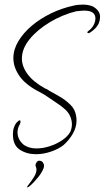

<svg xmlns="http://www.w3.org/2000/svg" viewBox="-20 -623 454 833"><path d="M136 46Q96 46 66 26.5Q36 7 36 -40Q36 -57 40.5 -70Q45 -83 51 -90Q61 -101 65 -101Q69 -101 69 -95Q69 -90 66 -84Q56 -67 56 -49Q56 -17 84 6Q107 21 138 21Q166 21 195.5 11.5Q225 2 249.5 -14.5Q274 -31 285 -51Q292 -67 292 -84Q292 -101 284 -119.5Q276 -138 256 -154Q247 -162 228.5 -174.5Q210 -187 191 -200Q172 -213 159 -220Q94 -252 66 -291Q38 -330 38 -371Q38 -408 59.5 -444Q81 -480 117.5 -511Q154 -542 201.5 -565Q249 -588 301 -599Q309 -601 319.5 -602Q330 -603 339 -603Q364 -603 383 -595Q397 -587 405.5 -576Q414 -565 414 -551Q414 -541 411.5 -530.5Q409 -520 401 -509Q396 -502 387 -494Q378 -486 368 -480Q367 -480 366.5 -479.5Q366 -479 365 -479Q359 -479 359 -483Q359 -486 365 -490Q370 -493 377 -501Q384 -509 386 -514Q394 -529 394 -543Q394 -577 345 -577Q338 -577 329 -576Q320 -575 310 -574Q250 -559 196 -526.5Q142 -494 108.5 -453Q75 -412 75 -369Q75 -335 99.5 -301.5Q124 -268 176 -239Q180 -238 187 -234Q194 -230 192 -230Q215 -218 240.5 -203Q266 -188 286 -168Q306 -148 310 -121Q311 -116 311.5 -111Q312 -106 312 -101Q312 -70 295.5 -42Q279 -14 255 7Q233 24 200.5 35Q168 46 136 46ZM97.9 190 97 189.3Q97 186.5 107.3 173.7Q117.6 160.8 127.9 144Q138.3 127.3 138.3 112Q138.3 106.4 136.1 101.9Q134 97.3 134 93.2Q134 88.3 138.7 81.3Q143.4 74.3 149.4 74.3Q160.6 74.3 165.7 81.3Q170.9 88.3 170.9 95.9Q170.9 102.2 168.7 107.4Q166.6 112.7 164 118.2Q157.2 131.5 147.3 143.7Q137.4 155.9 127.1 167Q123.7 171.2 113.3 180.6Q103 190 97.9 190Z"/></svg>

Font: Fuggles
Style: Regular
Weight: 400
Designer: Rob Leuschke
Foundry: Robert E. Leuschke
Version: Version 1.100; ttfautohint (v1.8.3)